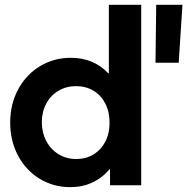

<svg xmlns="http://www.w3.org/2000/svg" viewBox="-20 -772 780 800"><path d="M438.5 0V-66.4H436Q406.2 -30.8 364.7 -11.5Q323.2 7.8 272.5 7.8Q202.6 7.8 145.3 -27.1Q87.9 -62 55.2 -123.5Q22.5 -185.1 22.5 -261.7Q22.5 -338.4 55.9 -400.1Q89.4 -461.9 147.2 -496.6Q205.1 -531.2 275.4 -531.2Q323.2 -531.2 362.5 -514.6Q401.9 -498 430.7 -466.8H433.6V-752H568.4V0ZM436.5 -260.7Q436.5 -306.2 418.7 -340.8Q400.9 -375.5 369.1 -394.3Q337.4 -413.1 296.9 -413.1Q256.3 -413.1 223.9 -394Q191.4 -375 172.9 -340.6Q154.3 -306.2 154.3 -262.7Q154.3 -219.7 172.6 -184.8Q190.9 -149.9 223.6 -129.6Q256.3 -109.4 297.9 -109.4Q337.9 -109.4 369.4 -128.4Q400.9 -147.5 418.7 -181.6Q436.5 -215.8 436.5 -260.7ZM630.9 -752H740.2L724.6 -510.7H627.9Z"/></svg>

Font: Reddit Sans Chocolate
Style: Bold
Weight: 700
Designer: Stephen Hutchings
Foundry: Reddit
Version: Version 1.011